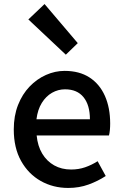

<svg xmlns="http://www.w3.org/2000/svg" viewBox="-20 -914 606 948"><path d="M317 14Q242 14 181 -20.5Q120 -55 84 -119.5Q48 -184 48 -275Q48 -342 69 -395.5Q90 -449 126 -486.5Q162 -524 207 -544Q252 -564 299 -564Q372 -564 422 -531.5Q472 -499 498 -440.5Q524 -382 524 -304Q524 -287 522.5 -271.5Q521 -256 518 -245H161Q166 -193 188.5 -155.5Q211 -118 247.5 -97.5Q284 -77 331 -77Q368 -77 400 -88Q432 -99 462 -118L502 -45Q464 -20 417.5 -3Q371 14 317 14ZM160 -325H424Q424 -395 392.5 -434Q361 -473 301 -473Q267 -473 237 -456Q207 -439 186.5 -406Q166 -373 160 -325ZM305 -644 120 -818 200 -894 364 -701Z"/></svg>

Font: Noto Sans HK Thin Medium
Style: Regular
Weight: 500
Version: Version 2.004-H2;hotconv 1.0.118;makeotfexe 2.5.65603